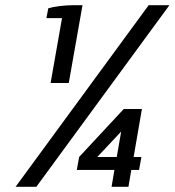

<svg xmlns="http://www.w3.org/2000/svg" viewBox="-20 -720 673 740"><path d="M40 0 553 -700H633L120 0ZM175 -400 219 -650H159L166 -688Q182 -693 209.5 -696.5Q237 -700 263 -700H298L245 -400ZM410 0 421 -65H276L285 -115L457 -300H527L495 -115H525L516 -65H486L475 0ZM355 -115H430L447 -213Z"/></svg>

Font: Cuprum
Style: Italic
Weight: 400
Italic angle: -10°
Designer: Jovanny Lemonad
Foundry: Jovanny Lemonad
Version: Version 3.000